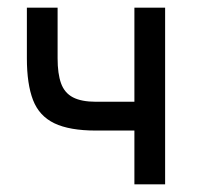

<svg xmlns="http://www.w3.org/2000/svg" viewBox="-20 -480 525 500"><path d="M230 -215H330V-460H410V0H330V-140H230Q161 -140 121.5 -159Q82 -178 66 -219.5Q50 -261 50 -328V-460H130V-328Q130 -288 139 -263Q148 -238 170 -226.5Q192 -215 230 -215Z"/></svg>

Font: Venryn Sans
Style: Regular
Weight: 400
Designer: Owen Earl, indestructible type* (font) & Cristiano Sobral (main changes)
Version: Version 3.600; ttfautohint (v1.8.3)